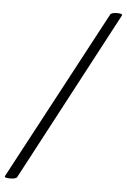

<svg xmlns="http://www.w3.org/2000/svg" viewBox="-102 -813 577 872"><g transform="rotate(5 186.0 -377.5)"><path d="M418.5 -763.7 9.3 7.8Q4.4 17.1 -23.4 17.1Q-51.3 17.1 -46.4 7.8L365.2 -763.7Q370.6 -773.4 397 -773.4Q423.8 -773.4 418.5 -763.7Z"/></g></svg>

Font: Dai Banna SIL Light
Style: Oblique
Weight: 400
Italic angle: -11°
Designer: Victor Gaultney
Foundry: SIL International
Version: Version 2.000